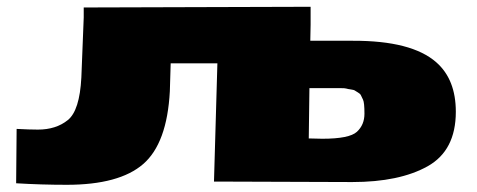

<svg xmlns="http://www.w3.org/2000/svg" viewBox="-20 -521 1371 552"><path d="M26.4 5.9 27.8 -150.4Q65.4 -148.4 88.9 -148.4Q141.1 -148.4 175 -175.8Q209 -203.1 213.9 -298.3L220.7 -470.7V-499.5L873 -501.5V-449.7L872.1 -403.8H994.6Q1163.6 -404.3 1234.4 -341.8Q1290.5 -292.5 1290.5 -199.7Q1290.5 -88.4 1209.5 -43Q1128.4 2.4 992.7 2.4L595.2 1L605 -338.9H470.7L468.3 -258.8Q460.4 -108.9 391.6 -49.3Q322.8 10.3 171.9 10.3Q98.6 10.3 26.4 5.9ZM906.7 -122.1Q984.4 -122.1 1006.1 -142.1Q1027.8 -162.1 1027.8 -194.1Q1027.8 -226.1 1023.7 -234.4Q1019.5 -242.7 1017.6 -247.1Q1015.6 -251.5 1009.5 -254.9Q1003.4 -258.3 1000.5 -260.5Q997.6 -262.7 988.5 -263.9Q979.5 -265.1 975.6 -266.4Q971.7 -267.6 960 -267.6H869.6L867.7 -123Z"/></svg>

Font: Seymour One
Style: Book
Weight: 400
Designer: vernon adams
Foundry: vernon adams
Version: Version 1.000; ttfautohint (v0.93) -l 8 -r 50 -G 200 -x 0 -w